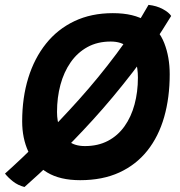

<svg xmlns="http://www.w3.org/2000/svg" viewBox="-44 -714 740 788"><path d="M565.5 -694Q598.5 -690.5 624 -676.8Q649.5 -663 658.5 -648.5Q584.5 -526.5 502 -419.5Q419.5 -312.5 337.8 -222.8Q256 -133 183.2 -63.5Q110.5 6 56.5 53.5Q29.5 46.5 9.2 30.5Q-11 14.5 -23.5 -1.5Q43.5 -61.5 121.8 -138.8Q200 -216 280.2 -305.5Q360.5 -395 434.2 -493.5Q508 -592 565.5 -694ZM285 25.5Q202.5 25.5 150 -6Q97.5 -37.5 72.2 -92Q47 -146.5 47 -216Q47 -313 72 -394Q97 -475 144.8 -534.8Q192.5 -594.5 261.5 -627.2Q330.5 -660 419 -660Q506 -660 557 -627Q608 -594 630.2 -537Q652.5 -480 652.5 -409Q652.5 -313.5 629.8 -233.8Q607 -154 561 -96Q515 -38 446 -6.2Q377 25.5 285 25.5ZM304.5 -114.5Q358.5 -114.5 399.2 -136Q440 -157.5 467.2 -196Q494.5 -234.5 508.2 -285.5Q522 -336.5 522 -395.5Q522 -433 512.2 -466.8Q502.5 -500.5 478.2 -522Q454 -543.5 410 -543.5Q356 -543.5 314.8 -520.8Q273.5 -498 245.8 -458Q218 -418 204 -365.8Q190 -313.5 190 -254.5Q190 -218 201.2 -186Q212.5 -154 237.8 -134.2Q263 -114.5 304.5 -114.5Z"/></svg>

Font: Grandstander Thin SemiBold
Style: Italic
Weight: 600
Italic angle: -15°
Version: Version 1.200